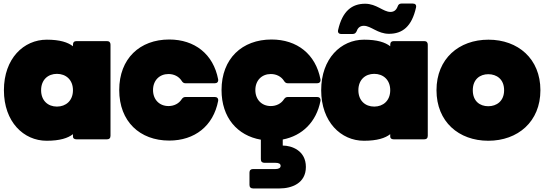

<svg xmlns="http://www.w3.org/2000/svg" viewBox="-20 -783 3073 1079"><path d="M242 8C317 8 362 -7 390 -29V-15C390 -6 397 0 410 0H581C594 0 601 -7 601 -20V-532C601 -545 594 -552 581 -552H410C397 -552 390 -545 390 -532V-523C362 -545 317 -560 243 -560C113 -560 2 -454 2 -276C2 -98 113 8 242 8ZM211 -276C211 -335 250 -368 300 -368C350 -368 390 -335 390 -276C390 -217 350 -184 300 -184C250 -184 211 -217 211 -276Z M931 -561C766 -561 650 -454 650 -277C650 -100 766 7 931 7C1074 7 1179 -75 1206 -216C1208 -230 1200 -238 1187 -238H1023C1012 -238 1006 -233 1000 -224C985 -201 958 -187 927 -187C876 -187 840 -223 840 -277C840 -331 876 -367 927 -367C958 -367 985 -353 1000 -330C1006 -320 1012 -315 1023 -315H1187C1200 -315 1208 -323 1206 -337C1179 -479 1074 -561 931 -561Z M1506 -561C1341 -561 1225 -454 1225 -277C1225 -122 1314 -21 1446 2V112C1446 125 1453 132 1466 132H1528C1546 132 1557 137 1557 149C1557 161 1546 167 1528 167H1402C1389 167 1382 174 1382 187V256C1382 269 1389 276 1402 276H1551C1618 276 1699 248 1699 155C1699 63 1619 35 1569 35V1C1679 -20 1758 -98 1781 -216C1783 -230 1775 -238 1762 -238H1598C1587 -238 1581 -233 1575 -224C1560 -201 1533 -187 1502 -187C1451 -187 1415 -223 1415 -277C1415 -331 1451 -367 1502 -367C1533 -367 1560 -353 1575 -330C1581 -320 1587 -315 1598 -315H1762C1775 -315 1783 -323 1781 -337C1754 -479 1649 -561 1506 -561Z M2025 8C2100 8 2145 -7 2173 -29V-15C2173 -6 2180 0 2193 0H2364C2377 0 2384 -7 2384 -20V-532C2384 -545 2377 -552 2364 -552H2193C2180 -552 2173 -545 2173 -532V-523C2145 -545 2100 -560 2026 -560C1896 -560 1785 -454 1785 -276C1785 -98 1896 8 2025 8ZM1898 -592H1962C1974 -592 1980 -598 1985 -609C1992 -629 2006 -638 2025 -638C2065 -638 2102 -593 2166 -593C2241 -593 2294 -633 2318 -741C2321 -755 2314 -763 2300 -763H2236C2224 -763 2218 -757 2214 -745C2206 -725 2193 -716 2174 -716C2134 -716 2096 -762 2032 -762C1958 -762 1904 -721 1880 -614C1877 -600 1884 -592 1898 -592ZM1994 -276C1994 -335 2033 -368 2083 -368C2133 -368 2173 -335 2173 -276C2173 -217 2133 -184 2083 -184C2033 -184 1994 -217 1994 -276Z M2724 8C2890 8 3017 -99 3017 -276C3017 -453 2891 -560 2725 -560C2559 -560 2433 -453 2433 -276C2433 -99 2558 8 2724 8ZM2637 -276C2637 -338 2678 -366 2724 -366C2771 -366 2813 -338 2813 -276C2813 -214 2770 -186 2724 -186C2677 -186 2637 -214 2637 -276Z"/></svg>

Font: Malmofest Black-Rounded
Style: Regular
Weight: 800
Designer: Jonny Pinhorn (Poppins), Kolossal
Version: Version 1.004;Glyphs 3.1.2 (3151)